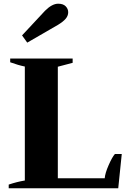

<svg xmlns="http://www.w3.org/2000/svg" viewBox="-20 -1016 713 1036"><path d="M99 -825 223 -958Q261 -996 294 -996Q321 -996 334.5 -982Q348 -968 348 -950Q348 -931 334.5 -915Q321 -899 293 -882L127 -786ZM27 -20Q71 -35 114 -42V-657Q79 -664 35 -680V-700H372V-677Q306 -659 292 -656V-54H545Q547 -81 566 -124.5Q585 -168 600 -185H637L618 0H27Z"/></svg>

Font: Trirong ExtraBold
Style: Regular
Weight: 800
Designer: Katatrad Team
Foundry: CadsonDemak
Version: Version 1.001